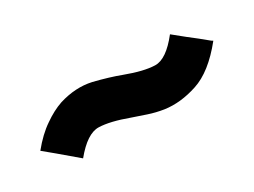

<svg xmlns="http://www.w3.org/2000/svg" viewBox="-28 -547 702 530"><g transform="rotate(-30 322.5 -281.5)"><path d="M131.8 -193.4Q109.4 -212.9 74.2 -242.2Q40 -270.5 40 -270.5Q69.3 -306.6 99.6 -327.1Q128.9 -347.7 157.2 -357.4Q210.9 -374 258.8 -363.3Q306.6 -351.6 342.8 -337.9Q397.5 -317.4 432.6 -316.4Q467.8 -315.4 510.7 -370.1Q532.2 -352.5 546.9 -340.8Q562.5 -329.1 573.2 -320.3Q596.7 -300.8 600.6 -297.9Q605.5 -294.9 605.5 -294.9Q550.8 -226.6 496.1 -209Q442.4 -191.4 394.5 -198.2Q369.1 -202.1 345.7 -210Q322.3 -217.8 302.7 -224.6Q247.1 -245.1 211.9 -246.1Q175.8 -247.1 131.8 -193.4Z"/></g></svg>

Font: Seiden_Sans_Regular
Style: Regular
Weight: 400
Designer: Kevin Beronilla
Version: Version 1.0